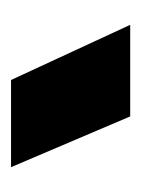

<svg xmlns="http://www.w3.org/2000/svg" viewBox="26 -804 256 348"><g transform="rotate(90 154.0 -630.0)"><path d="M125 -522 25 -738H191L283 -522Z"/></g></svg>

Font: Kanit ExtraBold
Style: Regular
Weight: 800
Designer: Katatrad Team
Foundry: CadsonDemak
Version: Version 2.000; ttfautohint (v1.8.3)